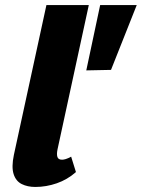

<svg xmlns="http://www.w3.org/2000/svg" viewBox="-20 -731 562 761"><path d="M120 10Q89 10 66 -1.5Q43 -13 34 -41Q25 -69 35 -117L164 -711H332L208 -139Q204 -120 207.5 -109Q211 -98 226 -98Q232 -98 240.5 -100.5Q249 -103 262 -110L281 -49Q247 -19 205 -4.5Q163 10 120 10ZM420 -454 322 -452 377 -711H522Z"/></svg>

Font: Ysabeau Infant Black
Style: Italic
Weight: 900
Italic angle: -12°
Designer: Christian Thalmann (Catharsis Fonts)
Version: Version 2.001;gftools[0.9.30]; featfreeze: ss01,ss02,lnum